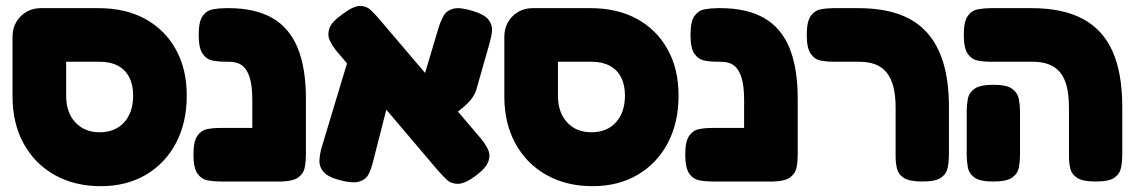

<svg xmlns="http://www.w3.org/2000/svg" viewBox="-20 -614 3896 659"><path d="M326 25Q236 25 167.5 -13.5Q99 -52 61 -121.5Q23 -191 23 -283V-487Q23 -530 51 -558Q79 -586 121 -586H319Q411 -586 478.5 -549Q546 -512 583.5 -444.5Q621 -377 621 -286Q621 -193 584 -123Q547 -53 480.5 -14Q414 25 326 25ZM322 -160Q375 -160 406 -194Q437 -228 437 -286Q437 -323 423.5 -349Q410 -375 384.5 -388.5Q359 -402 323 -402H207V-286Q207 -228 238.5 -194Q270 -160 322 -160Z M938 9Q894 9 874.5 -3.5Q855 -16 850.5 -36Q846 -56 846 -77V-272Q846 -318 837.5 -346.5Q829 -375 812 -388.5Q795 -402 767 -402H755Q732 -402 710.5 -406Q689 -410 675.5 -429.5Q662 -449 662 -494Q662 -540 675.5 -559Q689 -578 710.5 -582Q732 -586 754 -586H765Q855 -586 914 -552.5Q973 -519 1001.5 -450Q1030 -381 1030 -275V-84Q1030 -61 1026 -39.5Q1022 -18 1003 -4.5Q984 9 938 9ZM737 9Q714 9 692.5 5Q671 1 657.5 -18.5Q644 -38 644 -83Q644 -129 657.5 -148Q671 -167 692 -171Q713 -175 736 -175H949L948 9Z M1612 -10Q1575 17 1551.5 17Q1528 17 1512.5 2Q1497 -13 1483 -29L1135 -439Q1121 -456 1112 -475Q1103 -494 1110.5 -516.5Q1118 -539 1155 -565Q1192 -593 1214.5 -593.5Q1237 -594 1252.5 -579.5Q1268 -565 1283 -547L1631 -138Q1645 -121 1654.5 -102Q1664 -83 1656.5 -60.5Q1649 -38 1612 -10ZM1149 5Q1105 -6 1090 -24.5Q1075 -43 1076.5 -65Q1078 -87 1084 -108L1180 -426L1334 -347L1259 -54Q1254 -34 1245 -16Q1236 2 1214 9Q1192 16 1149 5ZM1489 -179 1414 -280 1486 -521Q1493 -543 1503 -560.5Q1513 -578 1535.5 -584Q1558 -590 1601 -577Q1644 -564 1657.5 -545.5Q1671 -527 1668.5 -505.5Q1666 -484 1659 -461L1614 -303Q1605 -280 1588.5 -263Q1572 -246 1547.5 -227.5Q1523 -209 1489 -179Z M2014 25Q1924 25 1855.5 -13.5Q1787 -52 1749 -121.5Q1711 -191 1711 -283V-487Q1711 -530 1739 -558Q1767 -586 1809 -586H2007Q2099 -586 2166.5 -549Q2234 -512 2271.5 -444.5Q2309 -377 2309 -286Q2309 -193 2272 -123Q2235 -53 2168.5 -14Q2102 25 2014 25ZM2010 -160Q2063 -160 2094 -194Q2125 -228 2125 -286Q2125 -323 2111.5 -349Q2098 -375 2072.5 -388.5Q2047 -402 2011 -402H1895V-286Q1895 -228 1926.5 -194Q1958 -160 2010 -160Z M2626 9Q2582 9 2562.5 -3.5Q2543 -16 2538.5 -36Q2534 -56 2534 -77V-272Q2534 -318 2525.5 -346.5Q2517 -375 2500 -388.5Q2483 -402 2455 -402H2443Q2420 -402 2398.5 -406Q2377 -410 2363.5 -429.5Q2350 -449 2350 -494Q2350 -540 2363.5 -559Q2377 -578 2398.5 -582Q2420 -586 2442 -586H2453Q2543 -586 2602 -552.5Q2661 -519 2689.5 -450Q2718 -381 2718 -275V-84Q2718 -61 2714 -39.5Q2710 -18 2691 -4.5Q2672 9 2626 9ZM2425 9Q2402 9 2380.5 5Q2359 1 2345.5 -18.5Q2332 -38 2332 -83Q2332 -129 2345.5 -148Q2359 -167 2380 -171Q2401 -175 2424 -175H2637L2636 9Z M3146 9Q3101 9 3082 -3.5Q3063 -16 3058.5 -36Q3054 -56 3054 -77V-245Q3054 -286 3046.5 -315.5Q3039 -345 3023.5 -364.5Q3008 -384 2984.5 -393Q2961 -402 2928 -402H2842Q2819 -402 2797.5 -406Q2776 -410 2762.5 -429.5Q2749 -449 2749 -494Q2749 -540 2762.5 -559Q2776 -578 2797 -582Q2818 -586 2841 -586H2926Q3006 -586 3064.5 -565.5Q3123 -545 3161 -503Q3199 -461 3218 -397.5Q3237 -334 3237 -247V-84Q3237 -61 3233 -39.5Q3229 -18 3210.5 -4.5Q3192 9 3146 9Z M3741 9Q3696 9 3677 -3.5Q3658 -16 3653.5 -36Q3649 -56 3649 -77V-245Q3649 -300 3636 -334.5Q3623 -369 3595.5 -385.5Q3568 -402 3524 -402H3381Q3358 -402 3336.5 -406Q3315 -410 3301.5 -429.5Q3288 -449 3288 -494Q3288 -540 3301.5 -559Q3315 -578 3336.5 -582Q3358 -586 3380 -586H3521Q3627 -586 3696 -549.5Q3765 -513 3798.5 -438Q3832 -363 3832 -247V-84Q3832 -61 3828 -39.5Q3824 -18 3805.5 -4.5Q3787 9 3741 9ZM3389 9Q3344 9 3325 -4.5Q3306 -18 3302 -39.5Q3298 -61 3298 -83V-232Q3298 -254 3302 -275Q3306 -296 3325 -309.5Q3344 -323 3390 -323Q3436 -323 3454.5 -309Q3473 -295 3477 -274Q3481 -253 3481 -231V-82Q3481 -60 3477 -39Q3473 -18 3454 -4.5Q3435 9 3389 9Z"/></svg>

Font: Fredoka
Style: Bold
Weight: 700
Designer: Ben Nathan
Foundry: Milena B. Brandão, Ben Nathan
Version: Version 2.001